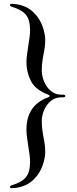

<svg xmlns="http://www.w3.org/2000/svg" viewBox="-20 -881 404 1002"><path d="M32 95Q32 89 41 86Q94 70 115.5 43.5Q137 17 137 -37Q137 -65 127 -123Q126 -131 122 -157Q118 -183 118 -204Q118 -331 229 -372Q240 -377 240 -380Q240 -383 229 -388Q164 -413 141 -459Q118 -505 118 -556Q118 -577 122 -603Q126 -629 127 -637Q137 -695 137 -723Q137 -777 115.5 -803.5Q94 -830 41 -846Q32 -849 32 -855Q32 -857 34.5 -859Q37 -861 40 -861Q57 -861 72 -858Q124 -848 156.5 -815Q189 -782 202.5 -742.5Q216 -703 216 -672Q216 -638 207 -597Q206 -591 202 -567Q198 -543 198 -515Q198 -484 210.5 -454.5Q223 -425 246 -406Q269 -387 299 -387H308Q321 -387 321 -380Q321 -373 308 -373H299Q269 -373 246 -354.5Q223 -336 210.5 -307Q198 -278 198 -249Q198 -220 202 -195Q206 -170 207 -165Q216 -122 216 -88Q216 -57 202.5 -17.5Q189 22 156.5 55Q124 88 72 98Q57 101 40 101Q37 101 34.5 99Q32 97 32 95Z"/></svg>

Font: Shippori Mincho B1
Style: Regular
Weight: 400
Designer: FONTDASU
Foundry: FONTDASU / Google Inc. / but / Adobe
Version: Version 3.110; ttfautohint (v1.8.3)